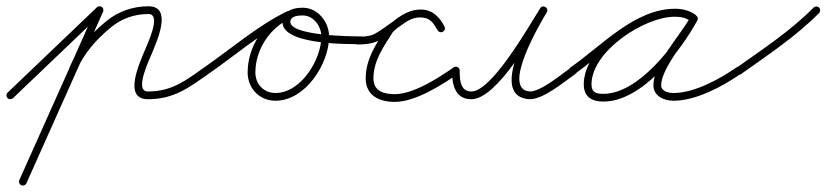

<svg xmlns="http://www.w3.org/2000/svg" viewBox="-32 -296 2566 596"><path d="M-8.7 8.3C-4.1 13.1 3.5 13.3 8.3 8.7C51.3 -32.4 94.3 -73.4 137.3 -114.5C186.6 -161.6 236 -208.7 285.3 -255.8C290.1 -260.4 290.3 -268 285.7 -272.8C281.1 -277.6 273.5 -277.7 268.7 -273.2C219.4 -226.1 170 -179 120.7 -131.8C77.7 -90.8 34.7 -49.7 -8.3 -8.7C-13.1 -4.1 -13.3 3.5 -8.7 8.3ZM281.9 -275.4C275.8 -278.1 268.7 -275.4 266 -269.4C186.7 -91.9 107.4 85.6 28 263.1C25.3 269.2 28.1 276.3 34.1 279C40.2 281.7 47.3 278.9 50 272.9C50 272.9 50 272.9 50 272.9C129.3 95.4 208.6 -82.1 288 -259.6C290.7 -265.6 287.9 -272.7 281.9 -275.4ZM204.2 -72.7C204.2 -72.7 204.2 -72.7 204.2 -72.7C225.5 -127.9 268.9 -176.1 314.5 -212.8C347.4 -239.3 386.8 -252.5 429 -252.5C470.8 -252.5 424.5 -157.4 417.9 -140.7C403.4 -104.6 347.5 12 427 12C507.6 12 554.3 -23.7 615.9 -67.2C621.3 -71 622.6 -78.5 618.8 -83.9C615 -89.3 607.5 -90.6 602.1 -86.8C544.8 -46.4 502 -12 427 -12C382.9 -12 432.9 -113.6 440.1 -131.7C454.1 -166.8 505.4 -276.5 429 -276.5C381.4 -276.5 336.6 -261.4 299.5 -231.5C250.5 -192.1 204.6 -140.5 181.8 -81.3C179.4 -75.1 182.5 -68.2 188.7 -65.8C194.9 -63.4 201.8 -66.5 204.2 -72.7Z M599.1 -70.2C602.9 -64.7 610.4 -63.4 615.8 -67.1C698.5 -124.3 778.5 -194.6 868.6 -238.7C875.8 -242.2 876.8 -249.2 874.2 -254.6C871.6 -260 865.5 -263.7 858.3 -260.4C786.5 -227.1 736.7 -150.4 736.7 -71.2C736.7 -21.8 773.3 16.7 823.2 16.7C916.2 16.7 989.6 -98.2 989.6 -182.5C989.6 -227.5 954.9 -272 908 -272C884.8 -272 856.4 -266.9 847.7 -242C847.7 -242 847.7 -242 847.7 -242C847.7 -242 847.7 -242 847.7 -242C816.8 -155.4 1049.3 -159.1 1090 -159C1096.6 -159 1102 -164.4 1102 -171C1102 -177.6 1096.6 -183 1090 -183C1090 -183 1090 -183 1090 -183C1066.6 -183 852.4 -183.7 870.3 -234C870.3 -234 870.3 -234 870.3 -234C870.3 -234 870.3 -234 870.3 -234C874.9 -247.1 896.6 -248 908 -248C941.5 -248 965.6 -214.2 965.6 -182.5C965.6 -111.7 902.5 -7.3 823.2 -7.3C786.5 -7.3 760.7 -34.9 760.7 -71.2C760.7 -141.1 805 -209.2 868.4 -238.6C875.6 -241.9 876.6 -249.1 874 -254.5C871.4 -260 865.2 -263.7 858.1 -260.3C766.8 -215.6 685.9 -144.8 602.2 -86.9C596.7 -83.1 595.4 -75.6 599.1 -70.2Z M1076 -183C1069.4 -183 1064 -177.6 1064 -171C1064 -162.5 1070.9 -158 1078.6 -158C1099 -158 1123.2 -159.8 1141.6 -169.4C1141.6 -169.4 1141.6 -169.4 1141.6 -169.4C1141.6 -169.4 1141.6 -169.4 1141.6 -169.4C1165.2 -181.8 1186.1 -199.5 1208.5 -213.9C1208.5 -213.9 1208.6 -214 1208.8 -214.1C1208.9 -214.2 1209 -214.3 1209.1 -214.3C1229.9 -229.4 1246.9 -242.4 1274.3 -242.4C1299.7 -242.4 1315.9 -224.3 1326.2 -202.8C1329.5 -196 1336.7 -195.6 1342.1 -198.5C1347.6 -201.4 1351.2 -207.7 1347.3 -214.2C1328.2 -245.7 1313.1 -265.9 1271.6 -265.9C1232.4 -265.9 1196.5 -238.6 1169.7 -212.6C1169.6 -212.6 1169.2 -212.1 1168.7 -211.5C1168.3 -211 1167.9 -210.4 1167.8 -210.4C1137 -161.5 1103.2 -113.6 1103.2 -53C1103.2 0.7 1145.1 20.3 1193.4 20.3C1257.4 20.3 1339.5 -31.9 1389.9 -67.2C1395.3 -71 1396.6 -78.5 1392.8 -83.9C1389 -89.3 1381.5 -90.6 1376.1 -86.8C1376.1 -86.8 1376.1 -86.8 1376.1 -86.8C1330.4 -54.8 1251.6 -3.7 1193.4 -3.7C1158.7 -3.7 1127.2 -13.3 1127.2 -53C1127.2 -108.3 1160 -152.9 1188.2 -197.6C1188.2 -197.7 1187.7 -197.1 1187.2 -196.5C1186.8 -195.9 1186.3 -195.3 1186.3 -195.4C1208.2 -216.5 1239.3 -241.9 1271.6 -241.9C1304 -241.9 1312.3 -225.6 1326.7 -201.8C1330.7 -195.3 1337.6 -194.7 1342.7 -197.5C1347.8 -200.2 1351.1 -206.3 1347.8 -213.2C1333.4 -243.2 1309.2 -266.4 1274.3 -266.4C1241.3 -266.4 1220.1 -252 1194.9 -233.7C1194.9 -233.7 1195.1 -233.8 1195.2 -233.9C1195.4 -234 1195.5 -234.1 1195.5 -234.1C1173.7 -220.1 1153.3 -202.7 1130.4 -190.6C1130.4 -190.6 1130.4 -190.6 1130.4 -190.6C1130.4 -190.6 1130.4 -190.6 1130.4 -190.6C1115.7 -182.9 1094.9 -182 1078.6 -182C1077.4 -182 1082.2 -182.1 1085.6 -177.8C1086.7 -176.5 1087.4 -175 1087.7 -173.4C1088.1 -171.6 1088 -169.4 1088 -171C1088 -177.6 1082.6 -183 1076 -183Z M1371 -77C1371 -77 1371 -77 1371 -77C1371 -34.9 1380 12 1431 12C1511.3 12 1621.6 -188.6 1665.1 -257.6C1669.4 -264.3 1666.3 -270.8 1661.1 -274C1656 -277.1 1648.7 -276.9 1644.7 -270.1C1617.9 -225.2 1480.7 5.4 1612.4 12C1612.4 12 1612.6 12 1612.7 12C1612.8 12 1613 12 1613 12C1655.7 12 1720.4 -43 1754.9 -67.2C1760.3 -71 1761.6 -78.5 1757.8 -83.9C1754 -89.3 1746.5 -90.6 1741.1 -86.8C1712.2 -66.6 1647.8 -12 1613 -12C1613 -12 1613.1 -12 1613.3 -12C1613.5 -12 1613.6 -12 1613.6 -12C1520.4 -16.6 1649.1 -230.6 1665.3 -257.9C1669.4 -264.6 1666.3 -271.1 1661.3 -274.2C1656.2 -277.3 1649.1 -277.1 1644.9 -270.4C1607.1 -210.6 1494.6 -12 1431 -12C1396.1 -12 1395 -49.7 1395 -77C1395 -83.6 1389.6 -89 1383 -89C1376.4 -89 1371 -83.6 1371 -77Z M1752.8 -67.1C1752.8 -67.1 1752.8 -67.1 1752.8 -67.1C1844.8 -131 1946 -244.8 2063.6 -244.8C2080.5 -244.8 2098.1 -241.2 2112 -231.2C2118.2 -226.8 2124.8 -229.9 2128.1 -235.1C2131.5 -240.3 2131.6 -247.6 2125 -251.4C2104.1 -263.5 2087.1 -268.1 2062.3 -268.1C1954.1 -268.1 1780.1 -150.4 1780.1 -34.2C1780.1 4.5 1805 19.3 1840.7 19.3C1961.8 19.3 2080.2 -136.7 2132.5 -232.2C2136.4 -239.3 2133 -245.6 2127.8 -248.5C2122.5 -251.4 2115.3 -250.8 2111.5 -243.8C2078.3 -183.3 1996.3 -98.5 1996.3 -31.6C1996.3 2.7 2029.4 16.7 2059 16.7C2128.7 16.7 2212.1 -28.1 2267.9 -67.2C2273.3 -71 2274.6 -78.5 2270.8 -83.9C2267 -89.3 2259.5 -90.6 2254.1 -86.8C2202.6 -50.8 2123.4 -7.3 2059 -7.3C2043.6 -7.3 2020.3 -12 2020.3 -31.6C2020.3 -83.4 2104 -180.2 2132.5 -232.2C2136.4 -239.2 2133 -245.6 2127.8 -248.5C2122.5 -251.4 2115.3 -250.8 2111.5 -243.8C2064.1 -157.2 1951.1 -4.7 1840.7 -4.7C1818.2 -4.7 1804.1 -9.2 1804.1 -34.2C1804.1 -136.6 1967.8 -244.1 2062.3 -244.1C2083 -244.1 2095.8 -240.6 2113 -230.6C2119.6 -226.8 2125.9 -229.6 2129.1 -234.5C2132.2 -239.4 2132.2 -246.3 2126 -250.8C2107.9 -263.7 2085.6 -268.8 2063.6 -268.8C1938.5 -268.8 1836.2 -154.2 1739.2 -86.9C1733.7 -83.1 1732.4 -75.6 1736.1 -70.2C1739.9 -64.7 1747.4 -63.4 1752.8 -67.1Z M2251.2 -68.7C2255.1 -63.3 2262.5 -62 2268 -65.9C2350.7 -124.7 2439.2 -183.1 2510.6 -255.6C2515.2 -260.3 2515.1 -267.9 2510.4 -272.6C2505.7 -277.2 2498.1 -277.1 2493.4 -272.4C2493.4 -272.4 2493.4 -272.4 2493.4 -272.4C2423.1 -200.9 2335.6 -143.4 2254 -85.4C2248.6 -81.6 2247.4 -74.1 2251.2 -68.7Z"/></svg>

Font: FRB American Cursive Guidelines Arrows Light
Style: Italic
Weight: 300
Italic angle: -25°
Version: Version 2.0;Modular Font Editor K font №1